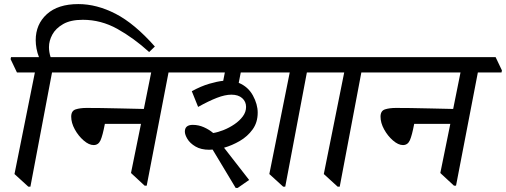

<svg xmlns="http://www.w3.org/2000/svg" viewBox="-20 -900 2480 941"><path d="M129 15H119L51 -47L151 -545H63L32 -610L34 -620H171Q163 -640 159 -661.5Q155 -683 155 -703Q155 -781 209.5 -830.5Q264 -880 364 -880Q454 -880 546.5 -832.5Q639 -785 739 -672L711 -645Q635 -714 555 -758.5Q475 -803 386 -803Q326 -803 289.5 -782Q253 -761 236.5 -730.5Q220 -700 220 -669Q220 -645 228 -620H323L354 -555L352 -545H235Z M922 -545H806L699 10H689L622 -52L671 -293H494Q483 -235 472.5 -212Q462 -189 439 -189Q416 -189 390 -211.5Q364 -234 346.5 -266Q329 -298 329 -328Q329 -357 351 -364Q373 -371 404 -371Q431 -371 475.5 -370.5Q520 -370 574.5 -368.5Q629 -367 685 -366L721 -545H330L299 -610L301 -620H893L924 -555Z M1006 -166Q965 -166 938 -182Q911 -198 898.5 -219Q886 -240 886 -255Q886 -288 925 -288Q953 -288 979 -276.5Q1005 -265 1025 -248Q1049 -252 1076.5 -263Q1104 -274 1129 -291Q1154 -308 1170 -329.5Q1186 -351 1186 -376Q1186 -402 1167 -419Q1148 -436 1114 -436Q1083 -436 1043 -420.5Q1003 -405 951 -376L920 -453Q966 -478 1005.5 -489.5Q1045 -501 1074 -504L1082 -545H900L869 -610L871 -620H1572L1603 -555L1601 -545H1484L1378 15H1368L1300 -47L1400 -545H1160L1150 -494Q1196 -475 1219.5 -432Q1243 -389 1243 -348Q1243 -300 1218 -265.5Q1193 -231 1155 -209Q1117 -187 1078 -176L1201 -18L1145 21H1135L1022 -167Q1014 -166 1006 -166Z M1868 -545H1751L1645 15H1635L1567 -47L1667 -545H1579L1548 -610L1550 -620H1839L1870 -555Z M2438 -545H2322L2215 10H2205L2138 -52L2187 -293H2010Q1999 -235 1988.5 -212Q1978 -189 1955 -189Q1932 -189 1906 -211.5Q1880 -234 1862.5 -266Q1845 -298 1845 -328Q1845 -357 1867 -364Q1889 -371 1920 -371Q1947 -371 1991.5 -370.5Q2036 -370 2090.5 -368.5Q2145 -367 2201 -366L2237 -545H1846L1815 -610L1817 -620H2409L2440 -555Z"/></svg>

Font: Tiro Devanagari Sanskrit
Style: Italic
Weight: 400
Italic angle: -11°
Designer: Devanagari: John Hudson & Fiona Ross, assisted by Paul Hanslow. Latin: John Hudson with Paul Hanslow, assisted by Kaja S
Foundry: Tiro Typeworks Ltd.
Version: Version 1.52